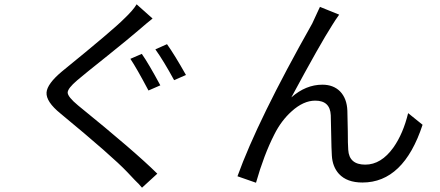

<svg xmlns="http://www.w3.org/2000/svg" viewBox="-20 -818 2040 891"><path d="M638 -568Q669 -524 724 -422L669 -398Q614 -502 585 -545ZM755 -613Q790 -564 843 -470L788 -446Q739 -536 701 -589ZM688 -732Q665 -714 621 -676Q583 -643 481 -561Q368 -471 339 -446Q294 -408 294 -388Q295 -368 342 -329Q606 -115 710 -12L639 53Q628 39 605 17Q578 -11 571 -19Q502 -92 261 -291Q193 -346 196 -389Q199 -429 267 -486Q507 -681 557 -732Q599 -772 614 -798Z M1554 -750Q1536 -725 1522 -702Q1466 -615 1332 -366Q1399 -425 1476 -425Q1527 -425 1558 -394Q1590 -361 1592 -304Q1593 -281 1594 -209Q1594 -149 1596 -123Q1600 -54 1675 -54Q1749 -54 1806 -134Q1851 -198 1874 -293L1941 -239Q1853 29 1662 29Q1590 29 1553 -11Q1523 -44 1520 -96Q1518 -127 1517 -191Q1516 -259 1515 -283Q1512 -351 1443 -351Q1388 -351 1333 -301Q1285 -258 1253 -194Q1205 -100 1168 30L1082 0Q1176 -261 1429 -709Q1470 -798 1465 -786Z"/></svg>

Font: Source Han Sans K Regular
Style: Regular
Weight: 400
Designer: Ryoko NISHIZUKA  (kana & ideographs); Paul D. Hunt (Latin, Greek & Cyrillic); Wenlong ZHANG  (bopomofo); Sandoll Communi
Foundry: Adobe Systems Incorporated
Version: Version 1.00 July 18, 2014, initial release